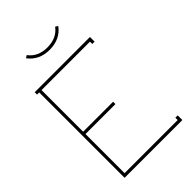

<svg xmlns="http://www.w3.org/2000/svg" viewBox="-249 -953 1051 1051"><g transform="rotate(-45 276.5 -427.0)"><path d="M276.9 -803.2Q349.6 -803.2 387.2 -854L401.9 -844.2Q357.4 -785.2 276.9 -785.2Q196.3 -785.2 151.9 -844.2L167 -854Q204.6 -803.2 276.9 -803.2ZM463.9 -661.1H88.9V-338.9H320.8V-320.8H88.9V-18.1H500V-36.1H518.1V0H70.8V-661.1H54.2V-679.2H481.9V-643.1H463.9Z"/></g></svg>

Font: Rawengulk
Style: Light
Weight: 300
Version: Version 0.92